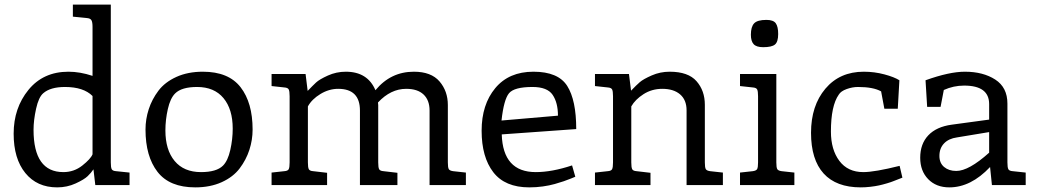

<svg xmlns="http://www.w3.org/2000/svg" viewBox="-20 -800 4488 830"><path d="M380 -133V-385Q341 -424 261 -424Q198 -424 167 -397Q147 -380 136 -330Q125 -280 125 -239Q125 -56 254 -56Q300 -56 336 -84.5Q372 -113 380 -133ZM459 -780V-98Q459 -76 463 -68.5Q467 -61 482 -60L540 -54V0H392L384 -68Q374 -53 359 -38.5Q344 -24 307 -7Q270 10 227 10Q140 10 89.5 -52Q39 -114 39 -222Q39 -333 103 -411.5Q167 -490 276 -490Q326 -490 380 -472V-684Q380 -705 375 -713Q370 -721 355 -722L295 -728V-780Z M1072 -240Q1072 -195 1058 -152Q1044 -109 1016 -72Q988 -35 938.5 -12.5Q889 10 824 10Q713 10 661 -57Q609 -124 609 -240Q609 -285 623 -328Q637 -371 665 -408Q693 -445 742.5 -467.5Q792 -490 857 -490Q968 -490 1020 -423Q1072 -356 1072 -240ZM832 -424Q765 -424 737 -396Q716 -375 705.5 -328.5Q695 -282 695 -236Q695 -152 735 -104Q775 -56 849 -56Q916 -56 944 -84Q965 -105 975.5 -151.5Q986 -198 986 -244Q986 -328 946 -376Q906 -424 832 -424Z M1311 -340V-98Q1311 -76 1315 -68.5Q1319 -61 1334 -60L1394 -53V0H1154V-54L1209 -60Q1224 -61 1228 -68.5Q1232 -76 1232 -98V-384Q1232 -406 1228 -413.5Q1224 -421 1209 -422L1154 -428V-480H1301L1310 -407Q1332 -430 1346.5 -443.5Q1361 -457 1397.5 -473.5Q1434 -490 1475 -490Q1569 -490 1603 -410Q1669 -490 1769 -490Q1844 -490 1880 -448Q1916 -406 1916 -346V-98Q1916 -76 1920 -69Q1924 -62 1939 -60L1994 -54V0H1837V-322Q1837 -367 1811 -391.5Q1785 -416 1736 -416Q1669 -416 1614 -357Q1614 -355 1614.5 -351Q1615 -347 1615 -346V-98Q1615 -76 1619 -68.5Q1623 -61 1638 -60L1698 -53V0H1536V-322Q1536 -416 1442 -416Q1402 -416 1365 -393.5Q1328 -371 1311 -340Z M2471 -242 2149 -219Q2154 -56 2296 -56Q2366 -56 2453 -85L2467 -36Q2465 -35 2449 -28.5Q2433 -22 2417 -16.5Q2401 -11 2378 -4.5Q2355 2 2326.5 6Q2298 10 2268 10Q2163 10 2112.5 -55.5Q2062 -121 2062 -235Q2062 -348 2121 -419Q2180 -490 2286 -490Q2393 -490 2432 -428.5Q2471 -367 2471 -242ZM2148 -279 2392 -300Q2392 -356 2369 -390Q2346 -424 2282 -424Q2203 -424 2180.5 -397Q2158 -370 2148 -279Z M3105 0H2948V-323Q2948 -368 2920 -392Q2892 -416 2843 -416Q2798 -416 2762 -393Q2726 -370 2709 -340V-98Q2709 -76 2713 -68.5Q2717 -61 2732 -60L2792 -53V0H2552V-54L2607 -60Q2622 -61 2626 -68.5Q2630 -76 2630 -98V-384Q2630 -406 2626 -413.5Q2622 -421 2607 -422L2552 -428V-480H2699L2708 -408Q2731 -432 2746 -445Q2761 -458 2797.5 -474Q2834 -490 2875 -490Q2955 -490 2991 -449Q3027 -408 3027 -347V-98Q3027 -76 3031 -69Q3035 -62 3050 -60L3105 -54Z M3336 -480V-98Q3336 -76 3340 -69Q3344 -62 3359 -60L3414 -54V0H3179V-54L3234 -60Q3249 -62 3253 -69Q3257 -76 3257 -98V-384Q3257 -406 3253 -413.5Q3249 -421 3234 -422L3179 -428V-480ZM3344 -653Q3344 -619 3330 -607.5Q3316 -596 3279 -596Q3250 -596 3238 -609Q3226 -622 3226 -650Q3226 -684 3240 -699Q3254 -714 3293 -714Q3323 -714 3333.5 -699.5Q3344 -685 3344 -653Z M3869 -83 3881 -32Q3879 -31 3865.5 -26Q3852 -21 3842.5 -17Q3833 -13 3814.5 -7.5Q3796 -2 3780 1.5Q3764 5 3742.5 7.5Q3721 10 3701 10Q3595 10 3540.5 -50Q3486 -110 3486 -226Q3486 -343 3548 -416.5Q3610 -490 3714 -490Q3760 -490 3803 -478.5Q3846 -467 3868 -453L3861 -330H3803L3789 -405Q3755 -424 3689 -424Q3665 -424 3640 -415Q3615 -406 3606 -391Q3572 -343 3572 -231Q3572 -153 3608.5 -104.5Q3645 -56 3712 -56Q3761 -56 3869 -83Z M4335 -352V-98Q4335 -76 4339 -68.5Q4343 -61 4358 -60L4414 -54V0H4268L4260 -78Q4177 10 4084 10Q4027 10 3992.5 -25.5Q3958 -61 3958 -118Q3958 -178 3993 -215Q4028 -252 4094 -261L4256 -283V-350Q4256 -430 4148 -430Q4102 -430 4060 -411L4046 -338H3988L3981 -453Q4084 -490 4151 -490Q4230 -490 4282.5 -456Q4335 -422 4335 -352ZM4256 -229 4117 -206Q4081 -201 4061 -180Q4041 -159 4041 -126Q4041 -95 4061.5 -78Q4082 -61 4114 -61Q4168 -61 4256 -140Z"/></svg>

Font: Enriqueta
Style: Regular
Weight: 400
Designer: Viviana Monsalve, Gustavo Ibarra
Foundry: Viviana Monsalve, Gustavo Ibarra
Version: Version 1.002